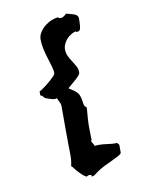

<svg xmlns="http://www.w3.org/2000/svg" viewBox="-81 -556 631 826"><g transform="rotate(-10 234.5 -142.5)"><path d="M233 209V208Q233 207 235 206Q238 204 243 204Q250 204 251.5 205.5Q253 207 253 208Q253 210 252.5 210Q252 210 252 211V212Q260 212 265 208.5Q270 205 277 199.5Q284 194 298 185.5Q312 177 339 165Q360 155 376.5 146.5Q393 138 393 132V99Q391 94 387 91Q385 89 382 88Q381 89 375 89Q364 89 342.5 86Q321 83 305 83Q294 83 289 85Q284 75 280 69Q276 63 276 62Q276 60 279 57Q279 52 278.5 34.5Q278 17 278 -4Q278 -25 280 -46.5Q282 -68 283 -84Q273 -92 271.5 -101Q270 -110 268.5 -120Q267 -130 263 -140.5Q259 -151 244 -163Q236 -169 228.5 -173.5Q221 -178 220 -179Q220 -180 228.5 -187Q237 -194 248 -203.5Q259 -213 268 -222.5Q277 -232 277 -239Q277 -254 270 -266.5Q263 -279 255 -291.5Q247 -304 240.5 -317Q234 -330 234 -349Q234 -357 238.5 -368Q243 -379 251 -388.5Q259 -398 270.5 -405.5Q282 -413 293 -415Q294 -412 298 -412Q311 -412 313.5 -424.5Q316 -437 316 -448Q316 -457 316.5 -463.5Q317 -470 315 -475Q313 -480 308 -483.5Q303 -487 292 -490Q283 -493 275 -495Q267 -497 265 -497Q263 -495 255.5 -489Q248 -483 241 -483Q230 -483 228 -488Q216 -487 200.5 -481Q185 -475 171 -464Q157 -453 147.5 -438Q138 -423 138 -406Q138 -386 143 -364Q148 -342 154.5 -321.5Q161 -301 166 -283.5Q171 -266 171 -255Q171 -249 159.5 -237.5Q148 -226 134 -214.5Q120 -203 108 -195Q96 -187 95 -187V-172Q96 -168 103 -167L110 -158Q110 -157 115 -155Q120 -153 126.5 -150.5Q133 -148 141 -146Q149 -144 155 -144Q159 -144 163 -146Q169 -133 172 -127Q175 -121 176 -116.5Q177 -112 177 -110Q177 -108 177 -104V-2Q177 36 177.5 57.5Q178 79 178 91Q178 103 178 108Q178 113 178 118Q178 122 176.5 133Q175 144 173 153Q177 155 183.5 164Q190 173 198.5 182Q207 191 216 199Q225 207 233 209Z"/></g></svg>

Font: Dokdo
Style: Regular
Weight: 400
Version: Version 2.00